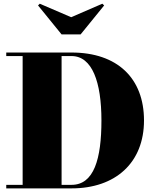

<svg xmlns="http://www.w3.org/2000/svg" viewBox="-20 -1040 854 1060"><path d="M373 -945 199.5 -1019.5 190 -1010 320 -850H425L555 -1010L545 -1019.5ZM375 0C618 0 775 -142 775 -375C775 -608 628 -750 375 -750H14.5V-730.5H105V-19.5H14.5V0ZM375 -730.5C489 -730.5 540 -587 540 -375C540 -163 499 -19.5 375 -19.5H320V-730.5Z"/></svg>

Font: Bodoni* 11pt Fatface
Style: Regular
Weight: 900
Version: Version 2.3